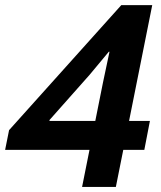

<svg xmlns="http://www.w3.org/2000/svg" viewBox="-20 -740 638 760"><path d="M304.9 0 387.6 -413.2 413.4 -535.1H410.6L335.1 -444.4L176.1 -265.1L175.7 -261.2H573.4L551.3 -146.9H0.3L15.9 -224.8L460.1 -719.7H582.6L438.6 0Z"/></svg>

Font: Reddit Sans
Style: Italic
Weight: 400
Italic angle: -11.25°
Designer: Stephen Hutchings
Version: Version 1.013